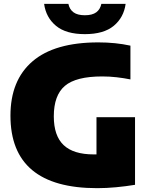

<svg xmlns="http://www.w3.org/2000/svg" viewBox="-20 -971 780 1001"><path d="M486.5 10Q34.5 10 34.5 -368Q34.5 -552.5 149.5 -651.2Q264.5 -750 492.5 -750Q582.5 -750 660 -733V-557Q625 -564 588.2 -568.2Q551.5 -572.5 513 -572.5Q376 -572.5 318.2 -523.2Q260.5 -474 260.5 -364.5Q260.5 -263 311.8 -214.5Q363 -166 468.5 -166Q475.5 -166 483 -166V-360H684V-7.5Q635.5 0.5 585.2 5.2Q535 10 486.5 10ZM422.5 -793Q324 -793 271.8 -836.5Q219.5 -880 210 -951H336.5Q342.5 -922 363.2 -906.8Q384 -891.5 422.5 -891.5Q461 -891.5 481.8 -906.8Q502.5 -922 508.5 -951H635Q625.5 -880 573.2 -836.5Q521 -793 422.5 -793Z"/></svg>

Font: Encode Sans Black
Style: Regular
Weight: 900
Designer: Multiple Designers
Foundry: Impallari Type
Version: Version 3.002; ttfautohint (v1.8.3) -l 8 -r 50 -G 200 -x 14 